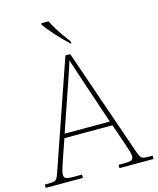

<svg xmlns="http://www.w3.org/2000/svg" viewBox="-138 -1024 917 1116"><g transform="rotate(-15 320.5 -465.5)"><path d="M-4 0V-20H18Q41 -20 52 -23Q63 -26 69.5 -36Q76 -46 83 -68L306 -714H335L558 -68Q566 -46 572 -36Q578 -26 589 -23Q600 -20 623 -20H645V0H440V-20H474Q512 -20 520.5 -27Q529 -34 529 -48Q529 -60 523 -80Q517 -100 510.5 -119Q504 -138 501 -147L465 -251H176L140 -147Q137 -138 130.5 -119Q124 -100 118 -80Q112 -60 112 -48Q112 -34 121 -27Q130 -20 167 -20H220V0ZM184 -276H456L379 -505Q370 -532 359 -564.5Q348 -597 338 -628Q328 -659 321 -680Q317 -665 306.5 -634Q296 -603 285 -570.5Q274 -538 266 -515ZM355 -771Q340 -785 320.5 -804.5Q301 -824 281 -846Q261 -868 244.5 -888Q228 -908 219 -921V-931H262Q273 -909 289.5 -882Q306 -855 324.5 -829Q343 -803 357 -784V-771Z"/></g></svg>

Font: Noto Serif Gujarati Thin
Style: Regular
Weight: 250
Version: Version 2.102